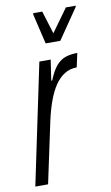

<svg xmlns="http://www.w3.org/2000/svg" viewBox="-86 -757 463 800"><g transform="rotate(-10 145.5 -356.5)"><path d="M-3 0 104 -510H152L139 -423H143Q159 -463 177 -483.5Q195 -504 217 -511Q239 -518 266 -518L253 -459Q224 -459 201 -444.5Q178 -430 160.5 -404Q143 -378 129.5 -341Q116 -304 106 -258L51 0ZM143 -580 113 -707 114 -713H152L182 -616L252 -713H294L292 -707L205 -580Z"/></g></svg>

Font: Saira UltraCondensed
Style: Italic
Weight: 400
Width: 1
Italic angle: -12°
Designer: Hector Gatti with collaboration of the Omnibus-Type team
Foundry: Omnibus-Type
Version: Version 1.101